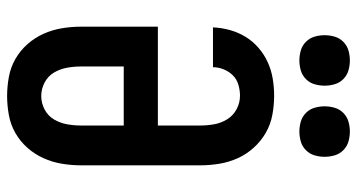

<svg xmlns="http://www.w3.org/2000/svg" viewBox="-252 -744 1004 540"><g transform="rotate(90 250.0 -474.0)"><path d="M250 8Q223 8 196 3Q169 -2 145.5 -15.5Q122 -29 104 -49.5Q86 -70 75 -94.5Q64 -119 59.5 -146Q55 -173 55 -200V-416H333V-535Q333 -555 329.5 -574.5Q326 -594 315.5 -611Q305 -628 287 -637.5Q269 -647 249 -647Q234 -647 218.5 -642.5Q203 -638 192 -627Q181 -616 175 -601Q169 -586 169 -571H57Q58 -595 64.5 -618.5Q71 -642 83.5 -662.5Q96 -683 114.5 -699Q133 -715 155 -725Q177 -735 201 -739Q225 -743 249 -743Q276 -743 303 -738Q330 -733 353.5 -719.5Q377 -706 395.5 -685.5Q414 -665 425 -640.5Q436 -616 440.5 -589Q445 -562 445 -535V-200Q445 -173 440.5 -146Q436 -119 425 -94.5Q414 -70 396 -49.5Q378 -29 354.5 -15.5Q331 -2 304 3Q277 8 250 8ZM250 -88Q270 -88 288 -97.5Q306 -107 316 -124Q326 -141 329.5 -160.5Q333 -180 333 -200V-320H167V-200Q167 -180 170.5 -160.5Q174 -141 184 -124Q194 -107 212 -97.5Q230 -88 250 -88ZM350 -814Q336 -814 322 -818Q308 -822 297.5 -832.5Q287 -843 283 -857Q279 -871 279 -885Q279 -899 283 -913Q287 -927 297.5 -937.5Q308 -948 322 -952Q336 -956 350 -956Q364 -956 378 -952Q392 -948 402.5 -937.5Q413 -927 417 -913Q421 -899 421 -885Q421 -871 417 -857Q413 -843 402.5 -832.5Q392 -822 378 -818Q364 -814 350 -814ZM150 -814Q136 -814 122 -818Q108 -822 97.5 -832.5Q87 -843 83 -857Q79 -871 79 -885Q79 -899 83 -913Q87 -927 97.5 -937.5Q108 -948 122 -952Q136 -956 150 -956Q164 -956 178 -952Q192 -948 202.5 -937.5Q213 -927 217 -913Q221 -899 221 -885Q221 -871 217 -857Q213 -843 202.5 -832.5Q192 -822 178 -818Q164 -814 150 -814Z"/></g></svg>

Font: Iosevka Slab
Style: Bold
Weight: 700
Monospace: yes
Designer: Belleve Invis
Foundry: Belleve Invis
Version: Version 11.1.1; ttfautohint (v1.8.3)